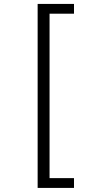

<svg xmlns="http://www.w3.org/2000/svg" viewBox="-20 -837 540 959"><path d="M349.6 101.6V52.7H227.5V-768.6H349.6V-817.4H168V101.6Z"/></svg>

Font: Dotum
Style: Regular
Weight: 400
Version: Version 2.21